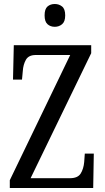

<svg xmlns="http://www.w3.org/2000/svg" viewBox="-20 -940 523 960"><path d="M29 0V-39L331 -665H159Q123 -665 109.5 -641Q96 -617 94 -585L90 -542H45L49 -714H436V-674L133 -49H330Q369 -49 383.5 -72.5Q398 -96 401 -130L404 -172H449L446 0ZM254 -806Q232 -806 217.5 -819Q203 -832 203 -863Q203 -895 217.5 -907.5Q232 -920 254 -920Q275 -920 290.5 -907.5Q306 -895 306 -863Q306 -832 290.5 -819Q275 -806 254 -806Z"/></svg>

Font: Noto Serif Khmer ExtraCondensed
Style: Regular
Weight: 400
Width: 2
Designer: Danh Hong and the Monotype Design Team
Foundry: Monotype Imaging Inc.
Version: Version 2.004; ttfautohint (v1.8.4.7-5d5b)